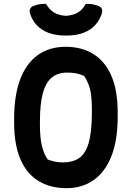

<svg xmlns="http://www.w3.org/2000/svg" viewBox="-20 -965 690 1005"><path d="M324 -720Q408 -720 469 -682Q530 -644 563 -568Q596 -492 596 -376V-354Q596 -229 562.5 -146Q529 -63 469 -21.5Q409 20 329 20Q243 20 181 -18Q119 -56 86.5 -132.5Q54 -209 54 -323V-345Q54 -465 85.5 -549Q117 -633 177.5 -676.5Q238 -720 324 -720ZM189 -313Q189 -239 200.5 -196.5Q212 -154 230 -130Q249 -123 267.5 -119Q286 -115 311 -115Q360 -115 393.5 -137Q427 -159 444 -216.5Q461 -274 461 -379V-393Q461 -434 457 -466Q453 -498 443.5 -523Q434 -548 420 -568Q396 -578 376.5 -581.5Q357 -585 331 -585Q283 -585 251.5 -559.5Q220 -534 204.5 -478Q189 -422 189 -329ZM429 -945Q453 -945 470.5 -941.5Q488 -938 503 -930Q512 -924 514 -915.5Q516 -907 514 -898Q503 -861 479 -834.5Q455 -808 417.5 -793.5Q380 -779 329 -779H321Q271 -779 233 -793.5Q195 -808 171 -834.5Q147 -861 136 -898Q134 -907 136.5 -915.5Q139 -924 147 -930Q163 -938 180 -941.5Q197 -945 221 -945Q238 -915 262 -900Q286 -885 325 -882Q364 -885 388.5 -900Q413 -915 429 -945Z"/></svg>

Font: Recursive Casual
Style: Bold
Weight: 700
Version: Version 1.085